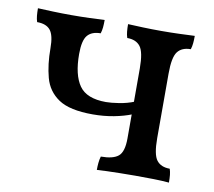

<svg xmlns="http://www.w3.org/2000/svg" viewBox="-59 -528 666 598"><g transform="rotate(10 273.5 -229.0)"><path d="M511 3Q489 1 461.5 0.5Q434 0 404 0Q379 0 356 0.5Q333 1 314.5 1.5Q296 2 283 3Q283 -8 284 -19Q285 -30 288 -40Q327 -40 343.5 -54Q360 -68 360 -110V-331Q360 -383 346.5 -400.5Q333 -418 305 -418Q302 -427 301 -437.5Q300 -448 300 -461Q320 -460 347.5 -459Q375 -458 405 -458Q435 -458 462.5 -459Q490 -460 511 -461Q511 -448 510 -437.5Q509 -427 506 -418Q478 -418 464.5 -400.5Q451 -383 451 -331V-127Q451 -75 464.5 -57.5Q478 -40 506 -40Q509 -31 510 -21Q511 -11 511 3ZM240 -165Q167 -165 132 -188.5Q97 -212 86 -253Q75 -294 75 -345Q75 -386 62 -402Q49 -418 20 -418Q17 -427 16 -437.5Q15 -448 15 -461Q36 -460 63.5 -459Q91 -458 121 -458Q151 -458 178.5 -459Q206 -460 226 -461Q226 -448 225 -437.5Q224 -427 221 -418Q193 -418 179.5 -402Q166 -386 166 -343Q166 -277 189.5 -243.5Q213 -210 274 -210Q290 -210 315.5 -214Q341 -218 363 -227V-187Q338 -177 306.5 -171Q275 -165 240 -165Z"/></g></svg>

Font: Vollkorn
Style: Regular
Weight: 400
Designer: Friedrich Althausen
Foundry: Friedrich Althausen
Version: Version 5.001